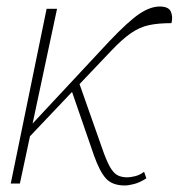

<svg xmlns="http://www.w3.org/2000/svg" viewBox="-20 -563 548 589"><path d="M13 0 123 -536H155L80 -184L315 -436Q374 -498 407.5 -520.5Q441 -543 470 -543Q497 -543 504 -527.5Q511 -512 506 -492Q466 -492 437.5 -486Q409 -480 382 -461.5Q355 -443 321 -407L224 -305L293 -109Q306 -71 317 -51.5Q328 -32 340.5 -25.5Q353 -19 370 -19Q380 -19 394.5 -22.5Q409 -26 422 -36L429 -16Q409 -3 391.5 1.5Q374 6 363 6Q325 6 305.5 -15Q286 -36 268 -87L201 -281L72 -145L41 0Z"/></svg>

Font: Noto Serif Thin
Style: Italic
Weight: 100
Italic angle: -12°
Designer: Monotype Design Team
Foundry: Monotype Imaging Inc.
Version: Version 2.014; ttfautohint (v1.8.4.7-5d5b)